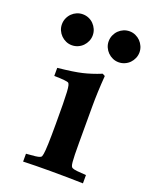

<svg xmlns="http://www.w3.org/2000/svg" viewBox="-131 -758 652 829"><g transform="rotate(20 195.0 -343.0)"><path d="M79.1 0V-36.1Q106.4 -38.1 120.6 -39.8Q134.8 -41.5 141.1 -44.2Q147.5 -46.9 148.7 -51Q149.9 -55.2 151.4 -62Q153.8 -74.7 155 -109.4Q156.2 -144 156.2 -200.2Q156.2 -256.3 155.8 -291.7Q155.3 -327.1 154.1 -347.4Q152.8 -367.7 150.6 -376Q148.4 -384.3 145.5 -386.7Q138.2 -392.6 79.1 -393.6V-430.7Q116.2 -434.6 144 -438.7Q171.9 -442.9 190.4 -447.3Q209 -451.7 229.5 -458.3Q250 -464.8 272.5 -474.1L284.2 -467.8Q278.3 -391.6 278.3 -324.7V-158.7Q278.3 -126 278.8 -105Q279.3 -84 280.5 -71.5Q281.7 -59.1 283.9 -53.7Q286.1 -48.3 290 -46.4Q296.4 -43 312 -41.3Q327.6 -39.6 354 -38.1V0Q318.8 -1 281.7 -1.5Q244.6 -2 203.1 -2Q168 -2 137 -1.5Q106 -1 79.1 0ZM104.5 -686Q119.1 -686 132.1 -680.4Q145 -674.8 154.5 -665Q164.1 -655.3 169.7 -642.3Q175.3 -629.4 175.3 -614.7Q175.3 -600.6 169.7 -587.6Q164.1 -574.7 154.5 -564.9Q145 -555.2 132.1 -549.6Q119.1 -543.9 104.5 -543.9Q89.8 -543.9 77.1 -549.6Q64.5 -555.2 54.7 -564.9Q44.9 -574.7 39.3 -587.4Q33.7 -600.1 33.7 -614.7Q33.7 -629.9 39.6 -643.1Q45.4 -656.2 55.2 -665.8Q64.9 -675.3 77.6 -680.7Q90.3 -686 104.5 -686ZM319.3 -686Q334 -686 346.9 -680.2Q359.9 -674.3 369.4 -664.6Q378.9 -654.8 384.5 -641.8Q390.1 -628.9 390.1 -614.7Q390.1 -600.6 384.5 -587.6Q378.9 -574.7 369.4 -564.9Q359.9 -555.2 346.9 -549.6Q334 -543.9 319.3 -543.9Q304.7 -543.9 292 -549.6Q279.3 -555.2 269.5 -564.9Q259.8 -574.7 254.2 -587.4Q248.5 -600.1 248.5 -614.7Q248.5 -629.9 254.4 -643.1Q260.3 -656.2 270 -665.8Q279.8 -675.3 292.5 -680.7Q305.2 -686 319.3 -686Z"/></g></svg>

Font: XB Kayhan
Style: Bold
Weight: 700
Designer: Behnam
Foundry: Irmug
Version: Version 7.300 2009